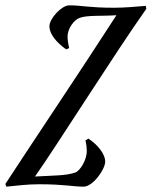

<svg xmlns="http://www.w3.org/2000/svg" viewBox="-101 -694 568 719"><path d="M-77 5C-36 1 2 -4 45 -4C140 -4 172 5 212 5C247 5 293 -60 293 -89C293 -115 268 -150 230 -175L219 -168C223 -152 224 -137 224 -128C224 -96 200 -55 181 -48C147 -36 103 -37 30 -33C110 -146 326 -490 447 -661L445 -672C404 -669 369 -665 326 -665C231 -665 206 -674 158 -674C130 -674 84 -625 84 -595C84 -569 108 -536 147 -509L158 -514C154 -530 152 -547 152 -557C152 -588 177 -620 197 -627C227 -638 279 -633 335 -637C203 -432 22 -163 -81 -5L-77 5Z"/></svg>

Font: Romanesco
Style: Regular
Weight: 400
Designer: Astigmatic (AOETI)
Foundry: Astigmatic (AOETI)
Version: Version 1.000